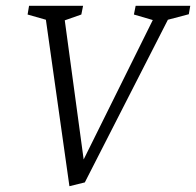

<svg xmlns="http://www.w3.org/2000/svg" viewBox="-20 -630 675 661"><path d="M219 11 138 -562 75 -580 80 -610H266L260 -580L203 -560L268 -81L506 -561L441 -580L447 -610H635L630 -581L558 -562L272 -2Z"/></svg>

Font: Manuale Light
Style: Italic
Weight: 300
Italic angle: -11°
Version: Version 1.002